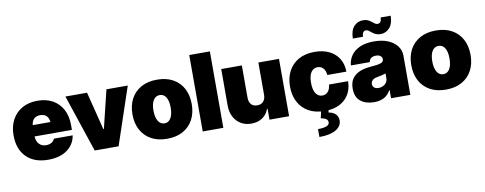

<svg xmlns="http://www.w3.org/2000/svg" viewBox="-77 -1163 4543 1800"><g transform="rotate(-10 2194.0 -262.5)"><path d="M299.8 9.8Q168.5 9.8 93.5 -64.7Q18.6 -139.2 18.6 -271.5Q18.6 -356 52.5 -419.2Q86.4 -482.4 148.4 -517.6Q210.4 -552.7 294.9 -552.7Q377.4 -552.7 438.5 -518.8Q499.5 -484.9 533 -422.1Q566.4 -359.4 566.4 -272.5V-227.5H210.9Q212.9 -182.1 238 -155Q263.2 -127.9 303.7 -127.9Q334 -127.9 355.5 -140.4Q377 -152.8 385.7 -175.8H564.5Q550.8 -90.8 481.9 -40.5Q413.1 9.8 299.8 9.8ZM296.9 -415Q221.7 -415 212.4 -335H381.3Q372.1 -415 296.9 -415Z M1154.3 -545.9 970.7 0H743.2L560.5 -545.9H766.6L857.4 -184.6H863.3L951.2 -545.9Z M1432.6 9.8Q1343.8 9.8 1280.5 -25.6Q1217.3 -61 1183.8 -124.3Q1150.4 -187.5 1150.4 -271.5Q1150.4 -355.5 1183.8 -418.7Q1217.3 -481.9 1280.5 -517.3Q1343.8 -552.7 1432.6 -552.7Q1521.5 -552.7 1584.7 -517.3Q1647.9 -481.9 1681.4 -418.7Q1714.8 -355.5 1714.8 -271.5Q1714.8 -187.5 1681.4 -124.3Q1647.9 -61 1584.7 -25.6Q1521.5 9.8 1432.6 9.8ZM1433.6 -136.7Q1471.2 -136.7 1492.9 -172.6Q1514.6 -208.5 1514.6 -272.5Q1514.6 -336.9 1492.9 -371.6Q1471.2 -406.2 1433.6 -406.2Q1394.5 -406.2 1372.6 -371.6Q1350.6 -336.9 1350.6 -272.5Q1350.6 -208.5 1372.6 -172.6Q1394.5 -136.7 1433.6 -136.7Z M1967.8 -727.5V0H1771.5V-727.5Z M2397.5 -238.3V-545.9H2593.8V0H2407.2V-103.5H2401.4Q2383.8 -51.8 2339.6 -22.2Q2295.4 7.3 2234.4 6.8Q2177.2 6.8 2134.3 -19.3Q2091.3 -45.4 2067.6 -91.6Q2043.9 -137.7 2043.9 -197.3V-545.9H2240.2V-238.3Q2240.2 -198.2 2260.7 -175Q2281.2 -151.9 2318.4 -152.3Q2354.5 -151.9 2376 -175Q2397.5 -198.2 2397.5 -238.3Z M2932.6 9.8Q2843.8 9.8 2780.5 -25.6Q2717.3 -61 2683.8 -124.3Q2650.4 -187.5 2650.4 -271.5Q2650.4 -355.5 2683.8 -418.7Q2717.3 -481.9 2780.5 -517.3Q2843.8 -552.7 2932.6 -552.7Q3013.2 -552.7 3071.8 -523.7Q3130.4 -494.6 3162.6 -442.1Q3194.8 -389.6 3195.3 -318.4H3013.7Q3009.8 -361.3 2989 -383.8Q2968.3 -406.2 2935.5 -406.2Q2897 -406.2 2873.8 -373Q2850.6 -339.8 2850.6 -272.5Q2850.6 -205.6 2873.8 -171.1Q2897 -136.7 2935.5 -136.7Q2967.8 -136.7 2989 -160.6Q3010.3 -184.6 3013.7 -227.5H3195.3Q3193.8 -118.7 3123.8 -54.4Q3053.7 9.8 2932.6 9.8ZM2899.4 -2.9H2969.7L2963.9 30.3Q3005.9 36.6 3029.5 60.1Q3053.2 83.5 3053.7 118.2Q3054.2 175.8 2997.1 208.7Q2939.9 241.7 2839.8 241.2V166Q2946.8 166 2949.2 122.1Q2952.1 81.5 2882.8 71.3Z M3403.3 8.8Q3324.7 8.8 3275.1 -30.3Q3225.6 -69.3 3225.6 -150.4Q3225.6 -210.4 3252.2 -247.1Q3278.8 -283.7 3324.2 -302Q3369.6 -320.3 3425.8 -324.2Q3494.1 -329.1 3522.9 -338.6Q3551.8 -348.1 3551.8 -372.1V-374Q3551.8 -395 3535.6 -406.5Q3519.5 -418 3494.1 -418Q3465.8 -418 3448.2 -405.8Q3430.7 -393.6 3426.8 -368.2H3247.1Q3250.5 -418 3278.6 -460Q3306.6 -502 3361.1 -527.3Q3415.5 -552.7 3497.1 -552.7Q3574.7 -552.7 3631.1 -529.1Q3687.5 -505.4 3717.8 -464.8Q3748 -424.3 3748 -374V0H3564.5V-77.1H3560.5Q3535.6 -31.2 3496.1 -11.2Q3456.5 8.8 3403.3 8.8ZM3466.8 -115.2Q3500 -115.2 3526.9 -135.7Q3553.7 -156.2 3553.7 -193.4V-238.3Q3523.4 -226.6 3475.6 -218.8Q3441.4 -213.4 3425.8 -198.2Q3410.2 -183.1 3410.2 -162.1Q3410.2 -139.2 3426 -127.2Q3441.9 -115.2 3466.8 -115.2ZM3574.2 -609.4Q3546.4 -609.4 3527.1 -618.2Q3507.8 -627 3493.9 -638.7Q3480 -650.4 3468 -659.2Q3456.1 -668 3442.4 -668Q3407.7 -668 3405.3 -613.3H3308.6Q3310.1 -690.4 3344.7 -728Q3379.4 -765.6 3429.7 -765.6Q3466.3 -765.6 3489.3 -751.2Q3512.2 -736.8 3528.6 -722.7Q3544.9 -708.5 3561.5 -708.5Q3582 -708.5 3590.6 -722.9Q3599.1 -737.3 3599.6 -762.7H3695.3Q3694.3 -687.5 3659.2 -648.4Q3624 -609.4 3574.2 -609.4Z M4086.9 9.8Q3998 9.8 3934.8 -25.6Q3871.6 -61 3838.1 -124.3Q3804.7 -187.5 3804.7 -271.5Q3804.7 -355.5 3838.1 -418.7Q3871.6 -481.9 3934.8 -517.3Q3998 -552.7 4086.9 -552.7Q4175.8 -552.7 4239 -517.3Q4302.2 -481.9 4335.7 -418.7Q4369.1 -355.5 4369.1 -271.5Q4369.1 -187.5 4335.7 -124.3Q4302.2 -61 4239 -25.6Q4175.8 9.8 4086.9 9.8ZM4087.9 -136.7Q4125.5 -136.7 4147.2 -172.6Q4168.9 -208.5 4168.9 -272.5Q4168.9 -336.9 4147.2 -371.6Q4125.5 -406.2 4087.9 -406.2Q4048.8 -406.2 4026.9 -371.6Q4004.9 -336.9 4004.9 -272.5Q4004.9 -208.5 4026.9 -172.6Q4048.8 -136.7 4087.9 -136.7Z"/></g></svg>

Font: Inter Tight Black
Style: Regular
Weight: 900
Designer: Rasmus Andersson
Foundry: rsms
Version: Version 3.004; ttfautohint (v1.8.4.7-5d5b)